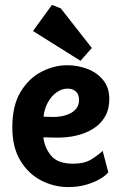

<svg xmlns="http://www.w3.org/2000/svg" viewBox="-20 -756 494 780"><path d="M257 4Q200 4 148 -22.5Q96 -49 63 -103Q30 -157 30 -239Q30 -327 63.5 -382.5Q97 -438 148.5 -464.5Q200 -491 253 -491Q295 -491 334 -476.5Q373 -462 398.5 -431.5Q424 -401 424 -354Q424 -312 406.5 -282Q389 -252 358.5 -233Q328 -214 289 -205Q250 -196 207 -197L156 -198Q162 -153 189 -122Q216 -91 277 -91Q323 -91 351 -108.5Q379 -126 397 -143L420 -56Q411 -44 388 -30Q365 -16 331.5 -6Q298 4 257 4ZM157 -282 190 -281Q209 -280 228.5 -283.5Q248 -287 264.5 -295Q281 -303 291 -316.5Q301 -330 301 -350Q301 -373 288 -384.5Q275 -396 255 -396Q231 -396 209.5 -380.5Q188 -365 174 -339Q160 -313 157 -282ZM307 -509 114 -630 191 -736 227 -722 353 -561Z"/></svg>

Font: Kreon
Style: Bold
Weight: 700
Designer: Julia Petretta
Foundry: Julia Petretta and Eli Heuer
Version: Version 2.002